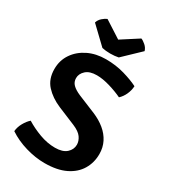

<svg xmlns="http://www.w3.org/2000/svg" viewBox="-220 -1011 996 1129"><g transform="rotate(30 278.0 -446.0)"><path d="M22.5 -60.5Q25 -89.5 40.5 -117.2Q56 -145 75.5 -162Q119 -135 172.2 -115.2Q225.5 -95.5 278 -95.5Q329.5 -95.5 355.5 -119Q381.5 -142.5 381.5 -175Q381.5 -200 364.8 -224Q348 -248 305 -266L184.5 -316Q122 -342.5 83 -385Q44 -427.5 44 -495.5Q44 -554 74.8 -599.2Q105.5 -644.5 158.5 -670.5Q211.5 -696.5 279 -696.5Q346 -696.5 404.8 -679.5Q463.5 -662.5 502.5 -642.5Q501 -613.5 488.5 -586Q476 -558.5 456 -540.5Q417.5 -559 368.5 -573.5Q319.5 -588 280 -588Q231 -588 206 -565Q181 -542 181 -512.5Q181 -486.5 198.8 -468.8Q216.5 -451 251.5 -436L373 -386Q418.5 -367 452.5 -339Q486.5 -311 505 -274.5Q523.5 -238 523.5 -193.5Q523.5 -135 495.2 -88Q467 -41 410.8 -13.8Q354.5 13.5 269.5 13.5Q207.5 13.5 141.5 -5.8Q75.5 -25 22.5 -60.5ZM397.5 -906Q411 -901 428 -886.2Q445 -871.5 451 -851L338 -743Q327 -740.5 312.2 -739Q297.5 -737.5 282.5 -737.5Q267.5 -737.5 252.8 -739Q238 -740.5 227 -743L114 -851Q120 -871.5 137 -886.2Q154 -901 167.5 -906L282.5 -832Z"/></g></svg>

Font: Signika Light SemiBold
Style: Regular
Weight: 600
Version: Version 2.003;gftools[0.9.32]